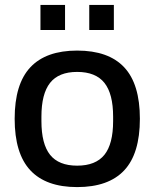

<svg xmlns="http://www.w3.org/2000/svg" viewBox="-20 -742 623 774"><path d="M143.1 -621.1V-722.2H242.2V-621.1ZM339.8 -621.1V-722.2H439V-621.1ZM291 12.2Q165.5 12.2 102.3 -55.4Q39.1 -123 39.1 -263.2Q39.1 -403.3 102.3 -470.7Q165.5 -538.1 291 -538.1Q417.5 -538.1 480.7 -470.7Q543.9 -403.3 543.9 -263.2Q543.9 -122.6 480.7 -55.2Q417.5 12.2 291 12.2ZM291 -74.2Q365.7 -74.2 400.9 -117.9Q436 -161.6 436 -253.9V-272Q436 -363.8 400.9 -408Q365.7 -452.1 291 -452.1Q216.8 -452.1 181.9 -408Q147 -363.8 147 -272V-253.9Q147 -161.6 181.9 -117.9Q216.8 -74.2 291 -74.2Z"/></svg>

Font: Archivo Medium
Style: Regular
Weight: 500
Designer: Hector Gatti
Foundry: Omnibus-Type
Version: Version 2.001